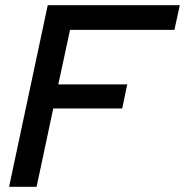

<svg xmlns="http://www.w3.org/2000/svg" viewBox="-20 -720 713 740"><path d="M15 0 164 -700H673L652.3 -605H250L204.7 -394.7H470.3L451 -302H185.3L121 0Z"/></svg>

Font: Red Hat Display VF
Style: Italic
Weight: 300
Italic angle: -12°
Designer: Pentagram, MCKL
Foundry: Pentagram, MCKL
Version: Version 1.010